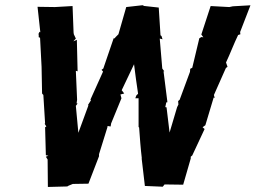

<svg xmlns="http://www.w3.org/2000/svg" viewBox="-20 -735 1014 762"><path d="M653 -209 641 -309 636 -310 640 -329H644V-333L629 -452H632L624 -463L614 -582L625 -579L621 -592L617 -595L610 -705L546 -712L552 -715L481 -707L450 -599L439 -588L435 -583H431L390 -463L383 -458L389 -451L339 -340L341 -337L329 -318L331 -317L291 -208L281 -315L288 -324L284 -325L286 -339L281 -454L288 -452L285 -577L271 -571L281 -582L273 -599L272 -606L268 -711L198 -707L129 -708L140 -607L137 -609L133 -601L134 -591L133 -588L139 -585L145 -470L147 -364L151 -359H152L159 -245L157 -244L164 -233L159 -230L162 -119L172 -117L162 -113L169 -102L170 7L247 5L252 2L269 -5L331 -6L373 -115V-123L406 -229L407 -235L419 -233L421 -245L462 -345L458 -360L473 -364L463 -377L512 -480C517 -441 522 -401 528 -363L521 -356L517 -345H530V-231L534 -227L532 -231C535 -189 538 -146 543 -105L542 -108L555 3L626 6L633 -3L707 -2L737 -106V-113L743 -118L792 -223L784 -230L795 -238L828 -348L832 -346L829 -358L876 -464L882 -470L884 -467L877 -487C894 -523 908 -561 925 -596L934 -599L933 -608L974 -714L904 -710L890 -707L816 -711L779 -598L787 -587L779 -588L771 -583L743 -466L735 -462L734 -450L693 -339L687 -334L688 -320L683 -310Z"/></svg>

Font: Asimov Print
Style: DIt
Weight: 250
Width: 0
Designer: Google
Version: Version 2.000980: 2014